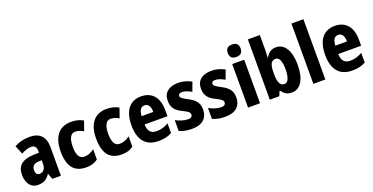

<svg xmlns="http://www.w3.org/2000/svg" viewBox="-27 -1516 4416 2274"><g transform="rotate(-20 2181.0 -379.0)"><path d="M268 -560C196 -560 130 -543 75 -512L120 -403C168 -429 208 -442 247 -442C289 -442 310 -416 310 -366V-346L232 -343C101 -337 31 -283 31 -166C31 -67 78 10 172 10C246 10 285 -16 323 -73H326L353 0H461V-363C461 -495 390 -560 268 -560ZM271 -249 310 -251V-203C310 -144 278 -107 235 -107C203 -107 184 -125 184 -169C184 -218 210 -247 271 -249Z M781 10C841 10 886 -4 927 -35V-164C886 -133 846 -117 798 -117C741 -117 710 -168 710 -272C710 -377 740 -433 795 -433C830 -433 862 -422 900 -401L942 -521C901 -545 854 -559 788 -559C634 -559 556 -447 556 -272C556 -78 630 10 781 10Z M1228 10C1288 10 1333 -4 1374 -35V-164C1333 -133 1293 -117 1245 -117C1188 -117 1157 -168 1157 -272C1157 -377 1187 -433 1242 -433C1277 -433 1309 -422 1347 -401L1389 -521C1348 -545 1301 -559 1235 -559C1081 -559 1003 -447 1003 -272C1003 -78 1077 10 1228 10Z M1673 -559C1531 -559 1450 -459 1450 -272C1450 -89 1532 10 1691 10C1759 10 1812 -2 1860 -29V-151C1807 -120 1762 -108 1707 -108C1637 -108 1601 -149 1600 -231H1888V-310C1888 -467 1809 -559 1673 -559ZM1675 -445C1722 -445 1748 -405 1748 -336H1601C1604 -415 1634 -445 1675 -445Z M2312 -165C2312 -255 2261 -298 2188 -336C2111 -377 2101 -387 2101 -409C2101 -430 2116 -441 2145 -441C2187 -441 2224 -423 2264 -401L2306 -515C2250 -545 2199 -559 2140 -559C2023 -559 1953 -503 1953 -402C1953 -318 1990 -270 2069 -232C2154 -191 2161 -176 2161 -153C2161 -127 2143 -113 2105 -113C2056 -113 1999 -133 1953 -158V-21C2004 1 2052 10 2112 10C2240 10 2312 -50 2312 -165Z M2731 -165C2731 -255 2680 -298 2607 -336C2530 -377 2520 -387 2520 -409C2520 -430 2535 -441 2564 -441C2606 -441 2643 -423 2683 -401L2725 -515C2669 -545 2618 -559 2559 -559C2442 -559 2372 -503 2372 -402C2372 -318 2409 -270 2488 -232C2573 -191 2580 -176 2580 -153C2580 -127 2562 -113 2524 -113C2475 -113 2418 -133 2372 -158V-21C2423 1 2471 10 2531 10C2659 10 2731 -50 2731 -165Z M2896 -768C2844 -768 2815 -744 2815 -689C2815 -635 2845 -611 2896 -611C2947 -611 2977 -635 2977 -689C2977 -743 2949 -768 2896 -768ZM2971 -549H2820V0H2971Z M3245 -581V-760H3094V0H3214L3237 -57H3245C3280 -11 3313 10 3371 10C3480 10 3546 -95 3546 -276C3546 -456 3479 -559 3374 -559C3316 -559 3275 -531 3245 -478H3240C3243 -516 3245 -554 3245 -581ZM3322 -432C3367 -432 3393 -381 3393 -278C3393 -169 3366 -115 3323 -115C3267 -115 3245 -164 3245 -268V-294C3246 -385 3266 -432 3322 -432Z M3794 0V-760H3643V0Z M4114 -559C3972 -559 3891 -459 3891 -272C3891 -89 3973 10 4132 10C4200 10 4253 -2 4301 -29V-151C4248 -120 4203 -108 4148 -108C4078 -108 4042 -149 4041 -231H4329V-310C4329 -467 4250 -559 4114 -559ZM4116 -445C4163 -445 4189 -405 4189 -336H4042C4045 -415 4075 -445 4116 -445Z"/></g></svg>

Font: Noto Sans Malayalam Condensed ExtraBold
Style: Regular
Weight: 800
Width: 3
Designer: Jelle Bosma - Monotype Design Team
Foundry: Monotype Imaging Inc.
Version: Version 2.104